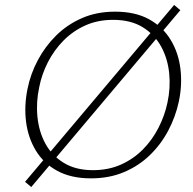

<svg xmlns="http://www.w3.org/2000/svg" viewBox="-20 -712 779 774"><path d="M106 42 81 21 682 -692 707 -671ZM347 7Q267 7 211.5 -23Q156 -53 124.5 -105Q93 -157 85 -221.5Q77 -286 91 -354Q103 -414 132.5 -469.5Q162 -525 206.5 -569Q251 -613 310.5 -639Q370 -665 444 -665Q526 -665 581.5 -634Q637 -603 668.5 -550.5Q700 -498 707.5 -433.5Q715 -369 701 -303Q688 -242 658.5 -186Q629 -130 584 -86.5Q539 -43 479.5 -18Q420 7 347 7ZM355 -26Q417 -26 467.5 -48.5Q518 -71 556 -109.5Q594 -148 619 -197Q644 -246 655 -298Q668 -358 662 -417Q656 -476 629.5 -524.5Q603 -573 555 -602.5Q507 -632 436 -632Q374 -632 324 -609.5Q274 -587 236 -548.5Q198 -510 173 -461Q148 -412 138 -360Q125 -300 131 -240.5Q137 -181 163 -133Q189 -85 237 -55.5Q285 -26 355 -26Z"/></svg>

Font: Ysabeau Office ExtraLight
Style: Italic
Weight: 250
Italic angle: -12°
Designer: Christian Thalmann (Catharsis Fonts)
Version: Version 2.001;gftools[0.9.30]; featfreeze: tnum,lnum,ss02